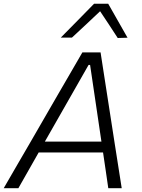

<svg xmlns="http://www.w3.org/2000/svg" viewBox="-40 -988 744 1008"><path d="M-20.5 0Q13 -58 50 -121.8Q87 -185.5 120.5 -243L262 -488Q298.5 -551 329.5 -604.2Q360.5 -657.5 392.5 -713H488Q496 -660 504.5 -606.2Q513 -552.5 523 -487L561 -242Q570.5 -183 580.2 -119.8Q590 -56.5 599 0H528.5Q522 -45 515 -92.8Q508 -140.5 501 -187.5H163Q136.5 -140.5 109.5 -93.2Q82.5 -46 56.5 0ZM206 -263 195.5 -244.5H492.5Q491 -253.5 490 -261.5L433 -647H425ZM578 -788.5Q555.5 -823.5 532.2 -858.8Q509 -894 485.5 -929Q448 -893.5 411.5 -859.2Q375 -825 337.5 -790.5H279Q324 -836 366.8 -879.5Q409.5 -923 454 -968.5H528Q553.5 -923.5 579 -878.8Q604.5 -834 629.5 -790Z"/></svg>

Font: Commissioner Light
Style: Italic
Weight: 300
Italic angle: -12°
Designer: Kostas Bartsokas
Foundry: Kostas Bartsokas
Version: Version 1.000; ttfautohint (v1.8.3)